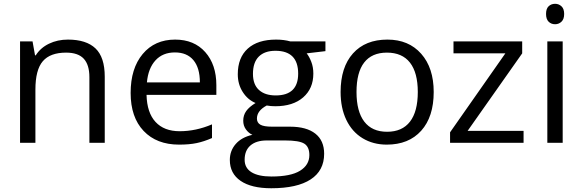

<svg xmlns="http://www.w3.org/2000/svg" viewBox="-20 -754 3078 1014"><path d="M452.1 0V-346.2Q452.1 -411.6 422.4 -443.8Q392.6 -476.1 329.1 -476.1Q245.1 -476.1 206.1 -430.7Q167 -385.3 167 -280.8V0H85.9V-535.2H151.9L165 -461.9H168.9Q193.8 -501.5 238.8 -523.2Q283.7 -544.9 338.9 -544.9Q435.5 -544.9 484.4 -498.3Q533.2 -451.7 533.2 -349.1V0Z M925.8 9.8Q807.1 9.8 738.5 -62.5Q669.9 -134.8 669.9 -263.2Q669.9 -392.6 733.6 -468.8Q797.4 -544.9 904.8 -544.9Q1005.4 -544.9 1064 -478.8Q1122.6 -412.6 1122.6 -304.2V-252.9H753.9Q756.3 -158.7 801.5 -109.9Q846.7 -61 928.7 -61Q1015.1 -61 1099.6 -97.2V-24.9Q1056.6 -6.3 1018.3 1.7Q980 9.8 925.8 9.8ZM903.8 -477.1Q839.4 -477.1 801 -435.1Q762.7 -393.1 755.9 -318.8H1035.6Q1035.6 -395.5 1001.5 -436.3Q967.3 -477.1 903.8 -477.1Z M1698.7 -535.2V-483.9L1599.6 -472.2Q1613.3 -455.1 1624 -427.5Q1634.8 -399.9 1634.8 -365.2Q1634.8 -286.6 1581.1 -239.7Q1527.3 -192.9 1433.6 -192.9Q1409.7 -192.9 1388.7 -196.8Q1336.9 -169.4 1336.9 -127.9Q1336.9 -106 1355 -95.5Q1373 -85 1417 -85H1511.7Q1598.6 -85 1645.3 -48.3Q1691.9 -11.7 1691.9 58.1Q1691.9 147 1620.6 193.6Q1549.3 240.2 1412.6 240.2Q1307.6 240.2 1250.7 201.2Q1193.8 162.1 1193.8 90.8Q1193.8 42 1225.1 6.3Q1256.3 -29.3 1313 -42Q1292.5 -51.3 1278.6 -70.8Q1264.6 -90.3 1264.6 -116.2Q1264.6 -145.5 1280.3 -167.5Q1295.9 -189.5 1329.6 -210Q1288.1 -227.1 1262 -268.1Q1235.8 -309.1 1235.8 -361.8Q1235.8 -449.7 1288.6 -497.3Q1341.3 -544.9 1438 -544.9Q1480 -544.9 1513.7 -535.2ZM1272 89.8Q1272 133.3 1308.6 155.8Q1345.2 178.2 1413.6 178.2Q1515.6 178.2 1564.7 147.7Q1613.8 117.2 1613.8 64.9Q1613.8 21.5 1586.9 4.6Q1560.1 -12.2 1485.8 -12.2H1388.7Q1333.5 -12.2 1302.7 14.2Q1272 40.5 1272 89.8ZM1315.9 -363.8Q1315.9 -307.6 1347.7 -278.8Q1379.4 -250 1436 -250Q1554.7 -250 1554.7 -365.2Q1554.7 -485.8 1434.6 -485.8Q1377.4 -485.8 1346.7 -455.1Q1315.9 -424.3 1315.9 -363.8Z M2270.5 -268.1Q2270.5 -137.2 2204.6 -63.7Q2138.7 9.8 2022.5 9.8Q1950.7 9.8 1895 -23.9Q1839.4 -57.6 1809.1 -120.6Q1778.8 -183.6 1778.8 -268.1Q1778.8 -398.9 1844.2 -471.9Q1909.7 -544.9 2025.9 -544.9Q2138.2 -544.9 2204.3 -470.2Q2270.5 -395.5 2270.5 -268.1ZM1862.8 -268.1Q1862.8 -165.5 1903.8 -111.8Q1944.8 -58.1 2024.4 -58.1Q2104 -58.1 2145.3 -111.6Q2186.5 -165 2186.5 -268.1Q2186.5 -370.1 2145.3 -423.1Q2104 -476.1 2023.4 -476.1Q1943.8 -476.1 1903.3 -423.8Q1862.8 -371.6 1862.8 -268.1Z M2745.1 0H2356.9V-55.2L2648.9 -472.2H2375V-535.2H2737.8V-472.2L2449.7 -63H2745.1Z M2951.7 0H2870.6V-535.2H2951.7ZM2863.8 -680.2Q2863.8 -708 2877.4 -720.9Q2891.1 -733.9 2911.6 -733.9Q2931.2 -733.9 2945.3 -720.7Q2959.5 -707.5 2959.5 -680.2Q2959.5 -652.8 2945.3 -639.4Q2931.2 -626 2911.6 -626Q2891.1 -626 2877.4 -639.4Q2863.8 -652.8 2863.8 -680.2Z"/></svg>

Font: f01525491
Style: Regular
Weight: 400
Foundry: Ascender Corporation
Version: Version 1.10